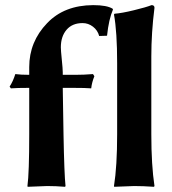

<svg xmlns="http://www.w3.org/2000/svg" viewBox="-20 -718 664 741"><path d="M432.1 -200.2V-474.1Q432.1 -595.2 419.9 -662.1L421.9 -665Q449.7 -667 496.8 -678.5Q543.9 -689.9 564.9 -698.2Q576.2 -698.2 576.2 -688Q564 -591.8 564 -500V-200.2Q564 -80.1 576.2 0L574.2 2.9Q532.2 0 498 0L420.9 2.9L419.9 0Q432.1 -76.2 432.1 -200.2ZM222.2 -378.9 225.1 -200.2Q228 -44.4 232.9 0L231 2.9Q195.8 0 162.1 0Q162.1 0 86.9 2.9L85.9 0Q92.8 -50.8 92.8 -200.2V-378.9Q45.9 -378.9 22 -377L17.1 -383.8Q30.3 -403.8 39.1 -432.1Q61 -429.2 92.8 -429.2V-459Q92.8 -557.1 162.1 -628.9Q228 -697.8 339.8 -698.2Q393.1 -698.2 415 -684.1L416 -681.2Q399.9 -644 393.1 -580.1L362.8 -579.1Q356.9 -601.1 338.9 -615Q320.8 -628.9 298.8 -628.9Q258.8 -628.9 236.8 -603Q214.8 -577.1 214.8 -535.2Q214.8 -523.9 218.5 -488Q222.2 -452.1 222.2 -439V-429.2H269Q304.2 -429.2 338.9 -432.1L344.2 -423.8Q334.5 -399.9 332 -377Q312 -378.9 259.8 -378.9Z"/></svg>

Font: Linux Biolinum O
Style: Bold
Weight: 700
Designer: Philipp H. Poll
Foundry: Philipp H. Poll
Version: Version 1.3.2